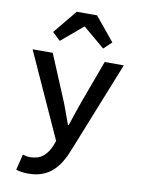

<svg xmlns="http://www.w3.org/2000/svg" viewBox="-101 -810 801 1080"><g transform="rotate(10 300.0 -270.0)"><path d="M137 202Q117 202 99 199.5Q81 197 67 192L89 102Q99 105 109 107Q119 109 130 109Q177 109 205 85.5Q233 62 248 25L260 -6L40 -491H155L256 -250Q270 -217 283 -180Q296 -143 310 -106H314Q325 -141 338 -178Q351 -215 363 -250L452 -491H561L356 22Q340 64 320.5 97Q301 130 275 153.5Q249 177 215 189.5Q181 202 137 202ZM182 -564 137 -607 248 -742H364L475 -607L430 -564L308 -667H304Z"/></g></svg>

Font: Source Code Pro Semibold
Style: Regular
Weight: 600
Monospace: yes
Designer: Paul D. Hunt, Teo Tuominen
Foundry: Adobe Systems Incorporated
Version: Version 2.030;PS 1.000;hotconv 16.6.51;makeotf.lib2.5.65220